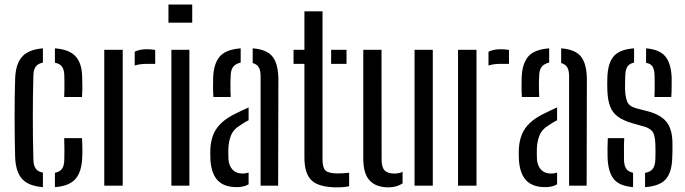

<svg xmlns="http://www.w3.org/2000/svg" viewBox="-20 -820 3026 848"><path d="M47 -123Q46 -159 45.2 -203.8Q44.5 -248.5 44.5 -296.5Q44.5 -344.5 45 -390.8Q45.5 -437 47 -476Q50 -540 78.8 -570.8Q107.5 -601.5 169.5 -606.5V-543.5Q147.5 -539 137.8 -525.8Q128 -512.5 127.5 -486Q126 -439.5 125.5 -394Q125 -348.5 125 -302.5Q125 -256.5 125.5 -210Q126 -163.5 127.5 -115Q128 -88.5 138 -75Q148 -61.5 169.5 -57.5V6.5Q106 1.5 78 -29.2Q50 -60 47 -123ZM222.5 6.5V-57Q244.5 -61 254 -74.5Q263.5 -88 264 -115.5Q264.5 -136.5 264.5 -158.5Q264.5 -180.5 263.5 -210H342Q343.5 -192 343.8 -166.2Q344 -140.5 343 -123Q340.5 -60 312.8 -29Q285 2 222.5 6.5ZM263.5 -391.5Q264.5 -408 264.5 -424.5Q264.5 -441 264.5 -457Q264.5 -473 264 -486.5Q263.5 -512.5 253.8 -525.8Q244 -539 222.5 -543V-606.5Q285 -602 313.5 -571.5Q342 -541 343 -478.5Q344 -458 343.8 -434.5Q343.5 -411 342 -391.5Z M440.5 0V-600H522V0ZM575 -530.5V-591.5Q596 -602.5 628 -602.5Q637.5 -602.5 646.8 -601.8Q656 -601 665.5 -599.5V-538H629Q596.5 -538 575 -530.5Z M724 -720V-800H829V-720ZM737 0V-600H816.5V0Z M909.5 -111.5Q909 -124 908.8 -136.2Q908.5 -148.5 909 -161.5Q911 -197.5 922.2 -225.8Q933.5 -254 958.5 -277.5Q983.5 -301 1027 -321.5Q1039 -327.5 1051.8 -333.5Q1064.5 -339.5 1078 -345.5V-289Q1070 -285 1061.2 -279.8Q1052.5 -274.5 1043 -268Q1010.5 -249 999.8 -220.5Q989 -192 988.5 -160.5Q988.5 -147 988.5 -136.8Q988.5 -126.5 989 -116.5Q991.5 -87 1007.5 -70.2Q1023.5 -53.5 1051.5 -53.5Q1066.5 -53.5 1078 -58V-6Q1057.5 6.5 1026 6.5Q970.5 6.5 942.2 -22.5Q914 -51.5 909.5 -111.5ZM922.5 -391.5Q921 -413 921 -435.5Q921 -458 921.5 -478.5Q924 -539.5 950.8 -570.5Q977.5 -601.5 1043 -606.5V-543.5Q1023 -539.5 1011.5 -526.8Q1000 -514 999 -489Q998 -474.5 997.8 -455.2Q997.5 -436 998 -418.5Q998.5 -401 999 -391.5ZM1131 0V-483.5Q1131 -508.5 1123 -522.5Q1115 -536.5 1096 -541.5V-606.5Q1160.5 -601.5 1185 -568.2Q1209.5 -535 1209.5 -468L1208.5 0Z M1276.5 -538V-600H1324.5V-770H1404.5V-115.5Q1404.5 -79.5 1417.8 -66.8Q1431 -54 1471 -54Q1486.5 -54 1497.2 -54.8Q1508 -55.5 1522 -57V2.5Q1510 5 1497.2 6.2Q1484.5 7.5 1470 7.5Q1389.5 7.5 1357 -22.5Q1324.5 -52.5 1324.5 -124.5V-538ZM1442.5 -538V-600H1510.5V-538Z M1584.5 -120V-600H1665L1665.5 -113.5Q1665.5 -81.5 1678.8 -67.5Q1692 -53.5 1722 -53.5Q1742.5 -53.5 1758 -61V-10Q1731.5 7.5 1696 7.5Q1641.5 7.5 1613 -22.5Q1584.5 -52.5 1584.5 -120ZM1811 0V-600H1891.5V0Z M2003 0V-600H2084.5V0ZM2137.5 -530.5V-591.5Q2158.5 -602.5 2190.5 -602.5Q2200 -602.5 2209.2 -601.8Q2218.5 -601 2228 -599.5V-538H2191.5Q2159 -538 2137.5 -530.5Z M2272 -111.5Q2271.5 -124 2271.2 -136.2Q2271 -148.5 2271.5 -161.5Q2273.5 -197.5 2284.8 -225.8Q2296 -254 2321 -277.5Q2346 -301 2389.5 -321.5Q2401.5 -327.5 2414.2 -333.5Q2427 -339.5 2440.5 -345.5V-289Q2432.5 -285 2423.8 -279.8Q2415 -274.5 2405.5 -268Q2373 -249 2362.2 -220.5Q2351.5 -192 2351 -160.5Q2351 -147 2351 -136.8Q2351 -126.5 2351.5 -116.5Q2354 -87 2370 -70.2Q2386 -53.5 2414 -53.5Q2429 -53.5 2440.5 -58V-6Q2420 6.5 2388.5 6.5Q2333 6.5 2304.8 -22.5Q2276.5 -51.5 2272 -111.5ZM2285 -391.5Q2283.5 -413 2283.5 -435.5Q2283.5 -458 2284 -478.5Q2286.5 -539.5 2313.2 -570.5Q2340 -601.5 2405.5 -606.5V-543.5Q2385.5 -539.5 2374 -526.8Q2362.5 -514 2361.5 -489Q2360.5 -474.5 2360.2 -455.2Q2360 -436 2360.5 -418.5Q2361 -401 2361.5 -391.5ZM2493.5 0V-483.5Q2493.5 -508.5 2485.5 -522.5Q2477.5 -536.5 2458.5 -541.5V-606.5Q2523 -601.5 2547.5 -568.2Q2572 -535 2572 -468L2571 0Z M2663.5 -123Q2663 -146 2663.2 -167Q2663.5 -188 2664.5 -210H2737Q2735.5 -179 2735.8 -155.8Q2736 -132.5 2736 -115Q2736.5 -88 2745.8 -74.8Q2755 -61.5 2776 -57V6.5Q2715.5 1.5 2690.8 -29.2Q2666 -60 2663.5 -123ZM2829 6.5V-56.5Q2852.5 -60.5 2863 -74.2Q2873.5 -88 2874.5 -115.5Q2875 -130 2875 -140.5Q2875 -151 2875 -160.8Q2875 -170.5 2874.5 -182.5Q2873.5 -218 2864.5 -234.8Q2855.5 -251.5 2827 -260.5L2772 -276Q2732.5 -287.5 2709 -304.8Q2685.5 -322 2674.8 -349.8Q2664 -377.5 2662.5 -421.5Q2662 -439.5 2662 -451.2Q2662 -463 2662.5 -476Q2664 -540 2690.2 -571Q2716.5 -602 2780.5 -606.5V-543.5Q2760 -539 2751.2 -526Q2742.5 -513 2741.5 -486Q2741.5 -477 2741 -462Q2740.5 -447 2740.5 -429.5Q2741.5 -394 2749.5 -372.5Q2757.5 -351 2789 -342L2841 -328.5Q2897 -314 2923.5 -281.8Q2950 -249.5 2950 -185Q2950 -167 2950 -153.2Q2950 -139.5 2949 -121Q2947 -58.5 2920.2 -28.2Q2893.5 2 2829 6.5ZM2870.5 -391.5Q2871.5 -408 2871.5 -425.8Q2871.5 -443.5 2871.5 -459.5Q2871.5 -475.5 2871 -486.5Q2870.5 -512.5 2862.2 -525.8Q2854 -539 2833.5 -542.5V-606.5Q2893 -601.5 2918.5 -571Q2944 -540.5 2946.5 -477Q2946.5 -469.5 2946.5 -453.8Q2946.5 -438 2946.2 -421Q2946 -404 2944.5 -391.5Z"/></svg>

Font: Big Shoulders Stencil Text Thin
Style: Regular
Weight: 400
Version: Version 2.001